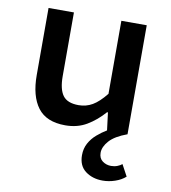

<svg xmlns="http://www.w3.org/2000/svg" viewBox="-81 -561 762 857"><g transform="rotate(10 300.0 -132.5)"><path d="M441 226Q395 226 363 202Q331 178 331 130Q331 100 344 76Q357 52 378.5 33.5Q400 15 422 2L412 -78H408Q373 -38 331 -13Q289 12 234 12Q148 12 109 -40Q70 -92 70 -187V-491H185V-202Q185 -143 205.5 -115Q226 -87 277 -87Q311 -87 339.5 -103.5Q368 -120 400 -160V-491H515V3Q460 23 435.5 50.5Q411 78 411 105Q411 130 428 142.5Q445 155 467 155Q482 155 495 150Q508 145 516 138L544 190Q525 207 497 216.5Q469 226 441 226Z"/></g></svg>

Font: Source Code Pro SemiBold
Style: Regular
Weight: 600
Monospace: yes
Designer: Paul D. Hunt, Teo Tuominen
Foundry: Adobe Systems Incorporated
Version: Version 1.018;hotconv 1.0.116;makeotfexe 2.5.65601